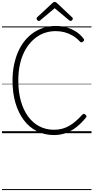

<svg xmlns="http://www.w3.org/2000/svg" viewBox="-20 -1361 955 1962"><path d="M532 19Q435 19 357 -20.5Q279 -60 223.5 -133.5Q168 -207 138 -309Q108 -411 108 -537Q108 -622 123 -696Q138 -770 165.5 -832.5Q193 -895 232 -943.5Q271 -992 320.5 -1026Q370 -1060 428 -1078Q486 -1096 550 -1096Q603 -1096 654.5 -1082.5Q706 -1069 752.5 -1040.5Q799 -1012 833 -967Q841 -958 839.5 -951.5Q838 -945 829 -936Q819 -928 811.5 -928Q804 -928 795 -938Q762 -974 722.5 -997Q683 -1020 639.5 -1031.5Q596 -1043 550 -1043Q495 -1043 445 -1027.5Q395 -1012 352.5 -981Q310 -950 275.5 -906.5Q241 -863 216.5 -806.5Q192 -750 179.5 -682.5Q167 -615 167 -537Q167 -422 193 -329.5Q219 -237 267 -171Q315 -105 382.5 -70Q450 -35 532 -35Q578 -35 617.5 -46Q657 -57 691.5 -77.5Q726 -98 757.5 -126Q789 -154 819 -187Q828 -197 835.5 -197.5Q843 -198 853 -189Q863 -180 864 -173.5Q865 -167 857 -158Q809 -99 757.5 -59.5Q706 -20 650.5 -0.5Q595 19 532 19ZM377 -1147Q369 -1147 361.5 -1154.5Q354 -1162 354 -1170Q354 -1173 355 -1176.5Q356 -1180 359 -1184L514 -1328Q519 -1334 524.5 -1337.5Q530 -1341 539 -1341Q548 -1341 553 -1337.5Q558 -1334 564 -1328L719 -1182Q723 -1179 723.5 -1176Q724 -1173 724 -1170Q724 -1162 717 -1154.5Q710 -1147 702 -1147Q697 -1147 693.5 -1149Q690 -1151 685 -1155L539 -1277L393 -1155Q389 -1151 385.5 -1149Q382 -1147 377 -1147ZM0 571H915V581H0ZM0 -20H915V0H0ZM0 -505H915V-500H0ZM0 -1091H915V-1081H0Z"/></svg>

Font: Playwrite PT Guides
Style: Regular
Weight: 400
Designer: Veronika Burian, José Scaglione
Foundry: TypeTogether
Version: Version 1.003